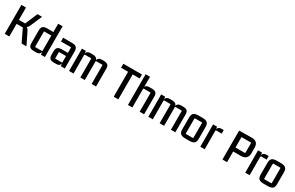

<svg xmlns="http://www.w3.org/2000/svg" viewBox="265 -2697 7008 4561"><g transform="rotate(30 3769.0 -416.5)"><path d="M93 0V-793H219V-455H382Q389 -455 391 -458.5Q393 -462 396 -469L533 -793H659L535 -506Q516 -462 501.5 -437.5Q487 -413 462 -401Q490 -390 506.5 -365Q523 -340 545 -295L689 0H555L396 -333Q393 -340 391 -343Q389 -346 381 -346H219V0Z M1195 -842V0H1088L1076 -70Q1068 -31 1041.5 -11Q1015 9 966 9H896Q821 9 786.5 -20.5Q752 -50 752 -126V-473Q752 -553 788.5 -584.5Q825 -616 910 -615L1073 -614V-842ZM885 -89H1060Q1073 -89 1073 -103V-516L885 -518Q872 -518 872 -504V-103Q872 -89 885 -89Z M1448 9Q1373 9 1338.5 -20.5Q1304 -50 1304 -126V-216Q1304 -296 1340.5 -327.5Q1377 -359 1462 -359H1619V-498Q1619 -511 1606 -511L1341 -510V-613H1579Q1665 -614 1703 -580.5Q1741 -547 1741 -464V0H1632L1622 -69Q1614 -30 1587.5 -10.5Q1561 9 1512 9ZM1619 -89V-271H1437Q1424 -271 1424 -258V-103Q1424 -89 1437 -89Z M2143 -621Q2202 -621 2236 -603Q2270 -585 2282 -542Q2300 -621 2396 -621H2452Q2528 -621 2562.5 -591Q2597 -561 2597 -485V0H2476V-509Q2476 -523 2463 -523H2302Q2289 -523 2289 -509L2288 -505Q2289 -495 2289 -485V0H2167V-509Q2167 -523 2154 -523H1991Q1978 -523 1978 -509L1980 0H1858L1857 -612H1965L1974 -550Q1994 -621 2085 -621Z M3082 0V-684H2889V-793H3400V-684H3208V0Z M3770 -621Q3846 -621 3881 -591Q3916 -561 3916 -485V0H3794V-509Q3794 -523 3781 -523H3606Q3593 -523 3593 -509L3594 0H3473L3472 -842H3593V-564Q3617 -621 3700 -621Z M4318 -621Q4377 -621 4411 -603Q4445 -585 4457 -542Q4475 -621 4571 -621H4627Q4703 -621 4737.5 -591Q4772 -561 4772 -485V0H4651V-509Q4651 -523 4638 -523H4477Q4464 -523 4464 -509L4463 -505Q4464 -495 4464 -485V0H4342V-509Q4342 -523 4329 -523H4166Q4153 -523 4153 -509L4155 0H4033L4032 -612H4140L4149 -550Q4169 -621 4260 -621Z M4880 -469Q4880 -552 4920 -586.5Q4960 -621 5051 -621H5160Q5252 -621 5292 -586.5Q5332 -552 5332 -469V-143Q5332 -60 5292 -25.5Q5252 9 5160 9H5051Q4960 9 4920 -25.5Q4880 -60 4880 -143ZM5016 -520Q5002 -520 5002 -506V-106Q5002 -92 5016 -92H5197Q5210 -92 5210 -106V-506Q5210 -520 5197 -520Z M5742 -621V-523H5591Q5577 -523 5577 -509L5578 0H5458L5456 -612H5564L5573 -550Q5593 -621 5684 -621Z M6065 0V-793L6400 -798Q6493 -800 6540 -756.5Q6587 -713 6587 -628V-466Q6587 -386 6540 -339.5Q6493 -293 6400 -293H6191V0ZM6442 -688H6191V-402H6442Q6458 -402 6458 -418V-672Q6458 -688 6442 -688Z M6975 -621V-523H6824Q6810 -523 6810 -509L6811 0H6691L6689 -612H6797L6806 -550Q6826 -621 6917 -621Z M7030 -469Q7030 -552 7070 -586.5Q7110 -621 7201 -621H7310Q7402 -621 7442 -586.5Q7482 -552 7482 -469V-143Q7482 -60 7442 -25.5Q7402 9 7310 9H7201Q7110 9 7070 -25.5Q7030 -60 7030 -143ZM7166 -520Q7152 -520 7152 -506V-106Q7152 -92 7166 -92H7347Q7360 -92 7360 -106V-506Q7360 -520 7347 -520Z"/></g></svg>

Font: Kdam Thmor Pro
Style: Regular
Weight: 400
Designer: Sovichet Tep, Longdey Hak
Foundry: Anagata Design
Version: Version 1.003; ttfautohint (v1.8.4.7-5d5b)